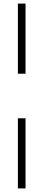

<svg xmlns="http://www.w3.org/2000/svg" viewBox="-20 -828 242 1068"><path d="M79.5 -418V-808H122V-418ZM79.5 220V-170H122V220Z"/></svg>

Font: Encode Sans Condensed ExLight
Style: Regular
Weight: 275
Width: 3
Designer: Multiple Designers
Foundry: Impallari Type
Version: Version 2.000